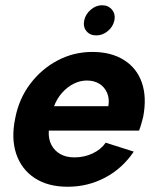

<svg xmlns="http://www.w3.org/2000/svg" viewBox="-20 -705 600 732"><path d="M238 7Q163 7 112.5 -26Q62 -59 42 -118Q22 -177 38 -254Q52 -328 95 -385Q138 -442 199.5 -474.5Q261 -507 332 -507Q404 -507 453 -476Q502 -445 521 -389.5Q540 -334 526 -260Q523 -249 519.5 -235.5Q516 -222 510 -207H166Q164 -175 176 -152.5Q188 -130 210 -117.5Q232 -105 264 -105Q301 -105 333 -120Q365 -135 383 -161L490 -127Q447 -63 381 -28Q315 7 238 7ZM393 -300Q398 -328 388.5 -350.5Q379 -373 359 -385.5Q339 -398 311 -398Q285 -398 260.5 -385.5Q236 -373 216.5 -351Q197 -329 186 -300ZM347 -570Q323 -570 309.5 -586.5Q296 -603 301 -627Q306 -651 326 -668Q346 -685 369 -685Q393 -685 407 -668Q421 -651 416 -627Q411 -603 391 -586.5Q371 -570 347 -570Z"/></svg>

Font: Albert Sans
Style: Bold Italic
Weight: 700
Italic angle: -11.25°
Designer: Andreas Rasmussen
Foundry: a.Foundry
Version: Version 1.025